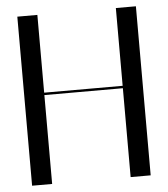

<svg xmlns="http://www.w3.org/2000/svg" viewBox="-51 -746 693 792"><g transform="rotate(-5 295.5 -350.0)"><path d="M133 0H50V-700H133V-378H458V-700H541V0H458V-368H133Z"/></g></svg>

Font: Italiana
Style: Regular
Weight: 400
Designer: Santiago Orozco
Foundry: Santiago Orozco
Version: Version 001.001